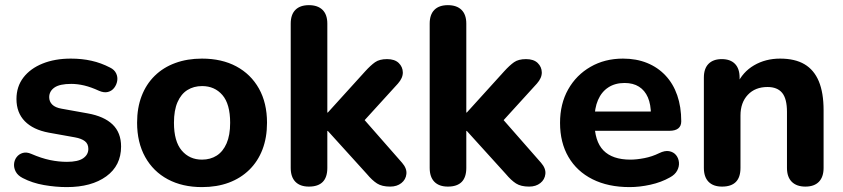

<svg xmlns="http://www.w3.org/2000/svg" viewBox="-20 -734 3354 764"><path d="M245.8 10.5Q202 10.5 155.1 2.4Q108.2 -5.8 70.5 -25.5Q51 -35.5 42.9 -50.5Q34.8 -65.5 35.9 -81.1Q37 -96.8 46.2 -108.9Q55.5 -121 70.6 -125.4Q85.8 -129.8 104.2 -121.8Q144.8 -104.2 179.2 -97.1Q213.8 -90 246.5 -90Q290.2 -90 310.9 -104.2Q331.5 -118.5 331.5 -141.5Q331.5 -161.5 317.9 -172.1Q304.2 -182.8 278 -187.5L173.8 -206.2Q111.8 -217.8 78.6 -251.8Q45.5 -285.8 45.5 -340Q45.5 -389.5 73.1 -425.5Q100.8 -461.5 149.6 -481.1Q198.5 -500.8 261.8 -500.8Q306.2 -500.8 344.1 -492.2Q382 -483.8 417.8 -465.2Q435.2 -456.8 442.1 -442.2Q449 -427.8 446.4 -412.1Q443.8 -396.5 434.1 -384.1Q424.5 -371.8 409.2 -368Q394 -364.2 374.5 -372.5Q342.8 -387.2 315.4 -393.8Q288 -400.2 263.5 -400.2Q217.5 -400.2 196.6 -385.6Q175.8 -371 175.8 -347.2Q175.8 -329.8 187.9 -317.8Q200 -305.8 225 -301.5L329.2 -282.8Q394 -271.2 427.9 -238.8Q461.8 -206.2 461.8 -151Q461.8 -75 402.8 -32.2Q343.8 10.5 245.8 10.5Z M783.7 10.5Q705.8 10.5 647.8 -20.5Q589.8 -51.5 557.6 -109.4Q525.5 -167.3 525.5 -245.8Q525.5 -304.8 543.5 -351.8Q561.5 -398.8 595.6 -432.3Q629.7 -465.8 677.4 -483.2Q725.2 -500.8 783.7 -500.8Q862.5 -500.8 920.4 -469.8Q978.2 -438.8 1010.4 -381.5Q1042.5 -324.2 1042.5 -245.6Q1042.5 -186.6 1024.4 -139.2Q1006.2 -91.8 972 -58.3Q937.8 -24.8 890.3 -7.1Q842.8 10.5 783.7 10.5ZM783.7 -98.8Q817.3 -98.8 842.4 -114.9Q867.5 -131 881.6 -163.5Q895.8 -196 895.8 -245.4Q895.8 -320.2 864.9 -355.9Q834 -391.5 784.1 -391.5Q751 -391.5 725.8 -375.8Q700.5 -360 686.4 -327.6Q672.2 -295.2 672.2 -245.6Q672.2 -171.5 703.1 -135.1Q734 -98.8 783.7 -98.8Z M1209.2 8.5Q1174.2 8.5 1155.5 -10.6Q1136.8 -29.8 1136.8 -65.8V-640Q1136.8 -676 1155.5 -694.8Q1174.2 -713.5 1209.2 -713.5Q1244.2 -713.5 1263.4 -694.8Q1282.5 -676 1282.5 -640V-286.2H1284.5L1433 -450Q1454.8 -474 1472.4 -486.4Q1490 -498.8 1520.2 -498.8Q1550.5 -498.8 1566.5 -483.4Q1582.5 -468 1582.9 -445.9Q1583.2 -423.8 1563.5 -401.5L1406 -228.5V-284.5L1580 -86.2Q1599.5 -63.8 1597.1 -41.6Q1594.8 -19.5 1577.1 -5.5Q1559.5 8.5 1532.5 8.5Q1499.8 8.5 1480.4 -3.9Q1461 -16.2 1439.5 -42L1284.5 -213H1282.5V-65.8Q1282.5 8.5 1209.2 8.5Z M1762.2 8.5Q1727.2 8.5 1708.5 -10.6Q1689.8 -29.8 1689.8 -65.8V-640Q1689.8 -676 1708.5 -694.8Q1727.2 -713.5 1762.2 -713.5Q1797.2 -713.5 1816.4 -694.8Q1835.5 -676 1835.5 -640V-286.2H1837.5L1986 -450Q2007.8 -474 2025.4 -486.4Q2043 -498.8 2073.2 -498.8Q2103.5 -498.8 2119.5 -483.4Q2135.5 -468 2135.9 -445.9Q2136.2 -423.8 2116.5 -401.5L1959 -228.5V-284.5L2133 -86.2Q2152.5 -63.8 2150.1 -41.6Q2147.8 -19.5 2130.1 -5.5Q2112.5 8.5 2085.5 8.5Q2052.8 8.5 2033.4 -3.9Q2014 -16.2 1992.5 -42L1837.5 -213H1835.5V-65.8Q1835.5 8.5 1762.2 8.5Z M2485.5 10.5Q2399.8 10.5 2337.6 -20.8Q2275.5 -52 2242 -109.4Q2208.5 -166.8 2208.5 -245Q2208.5 -321 2240.8 -378.2Q2273 -435.5 2329.8 -468.1Q2386.5 -500.8 2459 -500.8Q2512.2 -500.8 2555 -483.4Q2597.8 -466 2628.2 -433.5Q2658.8 -401 2674.8 -354.9Q2690.8 -308.8 2690.8 -251.2Q2690.8 -232.5 2678.8 -223Q2666.8 -213.5 2643.5 -213.5H2328.2V-290.2H2586L2570.2 -276.2Q2570.2 -318.5 2558 -346.5Q2545.8 -374.5 2522.6 -389.1Q2499.5 -403.8 2465.2 -403.8Q2427.5 -403.8 2400.6 -386.2Q2373.8 -368.8 2359.6 -336.1Q2345.5 -303.5 2345.5 -257.2V-249.8Q2345.5 -172 2381.2 -135.4Q2417 -98.8 2488.5 -98.8Q2513 -98.8 2544 -104.8Q2575 -110.8 2602.8 -124.5Q2625.8 -135.8 2643 -132.4Q2660.2 -129 2670.1 -116.9Q2680 -104.8 2681.6 -88.1Q2683.2 -71.5 2674.6 -55.2Q2666 -39 2646 -28.2Q2611.2 -8.5 2568.1 1Q2525 10.5 2485.5 10.5Z M2853.2 8.5Q2818.2 8.5 2799.5 -10.6Q2780.8 -29.8 2780.8 -65.8V-425.2Q2780.8 -461.2 2799.4 -480Q2818 -498.8 2852 -498.8Q2886 -498.8 2904.5 -480Q2923 -461.2 2923 -425.2V-365.8L2912 -397Q2934.8 -447.5 2980.5 -474.1Q3026.2 -500.8 3084.2 -500.8Q3143.2 -500.8 3181.2 -478.4Q3219.2 -456 3238.2 -410.5Q3257.2 -365 3257.2 -295.2V-65.8Q3257.2 -29.8 3238.5 -10.6Q3219.8 8.5 3184.8 8.5Q3149.8 8.5 3130.6 -10.6Q3111.5 -29.8 3111.5 -65.8V-288.8Q3111.5 -341 3092.4 -364.4Q3073.2 -387.8 3034 -387.8Q2985 -387.8 2955.8 -356.8Q2926.5 -325.8 2926.5 -274.2V-65.8Q2926.5 8.5 2853.2 8.5Z"/></svg>

Font: Nunito ExtraLight
Style: Regular
Weight: 200
Designer: Vernon Adams
Foundry: Vernon Adams
Version: Version 3.602;April 4, 2023;FontCreator 14.0.0.2856 64-bit